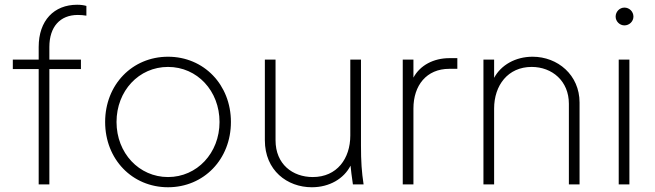

<svg xmlns="http://www.w3.org/2000/svg" viewBox="-20 -777 2760 809"><path d="M143 0H188V-486H321V-526H188V-579C188 -664 233 -714 308 -714C319 -714 333 -713 344 -711V-752C334 -755 321 -757 305 -757C208 -757 143 -691 143 -579V-526H34V-486H143Z M688 12C839 12 953 -106 953 -263C953 -420 839 -538 688 -538C537 -538 423 -420 423 -263C423 -106 537 12 688 12ZM471 -263C471 -394 565 -495 688 -495C811 -495 905 -394 905 -263C905 -132 810 -31 688 -31C566 -31 471 -132 471 -263Z M1294 12C1368 12 1429 -24 1457 -79C1459 -58 1462 -34 1467 0H1512C1504 -53 1501 -96 1501 -164V-526H1456V-206C1456 -109 1400 -31 1298 -31C1213 -31 1141 -85 1141 -186V-526H1096V-186C1096 -59 1190 12 1294 12Z M1677 0H1722V-320C1722 -417 1777 -487 1873 -487H1907V-532H1874C1807 -532 1750 -502 1722 -450V-526H1677Z M2017 0H2062V-320C2062 -417 2120 -495 2220 -495C2307 -495 2377 -435 2377 -340V0H2422V-345C2422 -461 2330 -538 2224 -538C2152 -538 2091 -503 2062 -449V-526H2017Z M2587 0H2632V-526H2587ZM2574 -707C2574 -687 2591 -670 2611 -670C2632 -670 2649 -687 2649 -707C2649 -728 2632 -745 2611 -745C2591 -745 2574 -728 2574 -707Z"/></svg>

Font: Mluvka ExtraLight
Style: Regular
Weight: 200
Designer: Modified by Jiří Krblich, Original typeface by Gumpita Rahayu
Foundry: Gumpita Rahayu & Jiří Krblich
Version: Version 2.000;Glyphs 3.1.1 (3134)